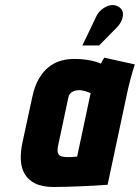

<svg xmlns="http://www.w3.org/2000/svg" viewBox="-20 -745 560 769"><path d="M520 -487 398 -514Q392 -506 388 -498Q384 -490 384 -490Q379 -493 364.5 -497.5Q350 -502 327.5 -505.5Q305 -509 277 -509Q249 -509 223 -501.5Q197 -494 174.5 -476Q152 -458 135 -428.5Q118 -399 109 -355L69 -170Q62 -135 63.5 -103.5Q65 -72 79 -48Q93 -24 121.5 -10Q150 4 196 4Q219 4 247.5 3Q276 2 305 1Q334 0 358 -1.5Q382 -3 396.5 -4Q411 -5 411 -5L493 -390Q497 -407 503.5 -431.5Q510 -456 520 -487ZM213 -163 253 -351Q255 -363 260.5 -369.5Q266 -376 273 -379Q280 -382 286.5 -383Q293 -384 297 -384Q302 -384 308 -383Q314 -382 320.5 -380Q327 -378 333 -376Q339 -374 343 -372L289 -118Q283 -118 277.5 -117Q272 -116 266.5 -116Q261 -116 256 -116Q251 -116 245 -116Q232 -116 223 -120Q214 -124 211.5 -134Q209 -144 213 -163ZM447 -634Q460 -647 467 -663Q474 -679 472 -694Q470 -709 455 -718Q438 -728 420 -723.5Q402 -719 387.5 -707Q373 -695 366 -680L310 -563H377Z"/></svg>

Font: Advent Pro ExtraBold
Style: Italic
Weight: 800
Italic angle: -12°
Version: Version 3.000